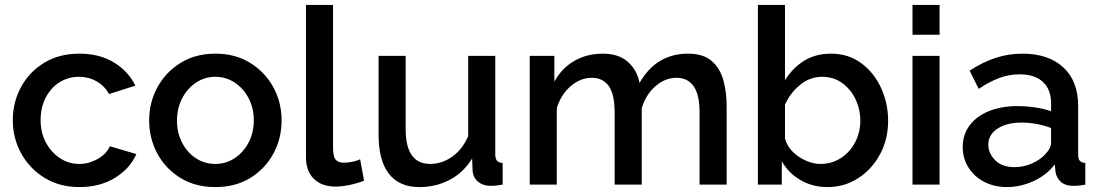

<svg xmlns="http://www.w3.org/2000/svg" viewBox="-20 -750 4467 780"><path d="M303 10Q222 10 161 -27.5Q100 -65 66 -127Q32 -189 32 -262Q32 -335 65.5 -396.5Q99 -458 159.5 -495Q220 -532 303 -532Q384 -532 442.5 -496.5Q501 -461 530 -402L423 -368Q405 -401 372.5 -419.5Q340 -438 301 -438Q257 -438 221.5 -415.5Q186 -393 165.5 -353Q145 -313 145 -262Q145 -211 166.5 -171Q188 -131 223.5 -107.5Q259 -84 302 -84Q342 -84 378 -105Q414 -126 426 -156L534 -124Q508 -65 447 -27.5Q386 10 303 10Z M855 10Q773 10 712.5 -27.5Q652 -65 619 -126.5Q586 -188 586 -261Q586 -334 619.5 -395.5Q653 -457 713.5 -494.5Q774 -532 855 -532Q936 -532 996.5 -494.5Q1057 -457 1090.5 -395.5Q1124 -334 1124 -261Q1124 -188 1091 -126.5Q1058 -65 997.5 -27.5Q937 10 855 10ZM699 -260Q699 -210 720 -170Q741 -130 776 -107Q811 -84 855 -84Q898 -84 933.5 -107.5Q969 -131 990 -171Q1011 -211 1011 -261Q1011 -311 990 -351Q969 -391 933.5 -414.5Q898 -438 855 -438Q812 -438 776.5 -414.5Q741 -391 720 -350.5Q699 -310 699 -260Z M1223 -730H1333V-151Q1333 -111 1345 -100Q1357 -89 1375 -89Q1395 -89 1413 -93Q1431 -97 1443 -103L1459 -16Q1435 -6 1402 1Q1369 8 1343 8Q1287 8 1255 -23.5Q1223 -55 1223 -111Z M1518 -203V-523H1628V-225Q1628 -84 1728 -84Q1775 -84 1817 -113.5Q1859 -143 1882 -197V-523H1992V-124Q1992 -105 1999 -97Q2006 -89 2022 -88V0Q2005 3 1994 4Q1983 5 1973 5Q1943 5 1923 -11Q1903 -27 1900 -54L1898 -106Q1863 -49 1807 -19.5Q1751 10 1684 10Q1602 10 1560 -44Q1518 -98 1518 -203Z M2932 0H2822V-293Q2822 -365 2798 -399.5Q2774 -434 2728 -434Q2682 -434 2642.5 -399.5Q2603 -365 2587 -310V0H2477V-293Q2477 -367 2453 -400.5Q2429 -434 2384 -434Q2338 -434 2298.5 -400Q2259 -366 2242 -311V0H2132V-523H2232V-418Q2262 -473 2313 -502.5Q2364 -532 2429 -532Q2494 -532 2531.5 -498Q2569 -464 2578 -413Q2646 -532 2775 -532Q2837 -532 2871 -502.5Q2905 -473 2918.5 -424.5Q2932 -376 2932 -319Z M3341 10Q3281 10 3232 -18.5Q3183 -47 3156 -95V0H3059V-730H3169V-424Q3200 -474 3246.5 -503Q3293 -532 3356 -532Q3426 -532 3478 -494Q3530 -456 3559 -393.5Q3588 -331 3588 -259Q3588 -185 3555.5 -124Q3523 -63 3467 -26.5Q3411 10 3341 10ZM3312 -84Q3360 -84 3397 -108.5Q3434 -133 3454.5 -173Q3475 -213 3475 -259Q3475 -306 3455.5 -347Q3436 -388 3401 -413Q3366 -438 3320 -438Q3270 -438 3230 -405Q3190 -372 3169 -325V-187Q3177 -157 3200 -134Q3223 -111 3253.5 -97.5Q3284 -84 3312 -84Z M3687 -609V-730H3797V-609ZM3687 0V-523H3797V0Z M3891 -153Q3891 -203 3919 -240.5Q3947 -278 3997.5 -298.5Q4048 -319 4114 -319Q4149 -319 4185.5 -313.5Q4222 -308 4250 -298V-331Q4250 -386 4217 -417Q4184 -448 4122 -448Q4079 -448 4039 -433Q3999 -418 3956 -389L3919 -463Q3971 -497 4023.5 -514.5Q4076 -532 4134 -532Q4239 -532 4299.5 -476.5Q4360 -421 4360 -319V-124Q4360 -105 4366.5 -97Q4373 -89 4389 -88V0Q4374 3 4362 4Q4350 5 4342 5Q4306 5 4288.5 -12.5Q4271 -30 4268 -52L4265 -82Q4231 -38 4178 -14Q4125 10 4071 10Q4019 10 3978 -11.5Q3937 -33 3914 -70Q3891 -107 3891 -153ZM4224 -121Q4250 -147 4250 -170V-230Q4191 -252 4130 -252Q4070 -252 4032.5 -227.5Q3995 -203 3995 -162Q3995 -128 4022.5 -99.5Q4050 -71 4102 -71Q4137 -71 4170 -85Q4203 -99 4224 -121Z"/></svg>

Font: Raleway SemiBold
Style: Regular
Weight: 600
Designer: Matt McInerney, Pablo Impallari, Rodrigo Fuenzalida
Foundry: Matt McInerney, Pablo Impallari, Rodrigo Fuenzalida
Version: Version 4.026